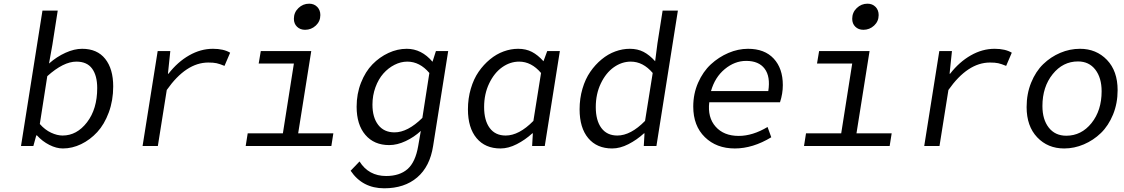

<svg xmlns="http://www.w3.org/2000/svg" viewBox="-20 -784 6036 1031"><path d="M317.9 13.2Q282.7 13.2 245.1 -5.9Q207.5 -24.9 178.2 -57.1H174.8L159.2 0H92.8L208 -727.1H290L261.2 -543L243.2 -442.9Q284.7 -479.5 331.8 -500.7Q378.9 -522 420.9 -522Q502 -522 544.9 -468Q587.9 -414.1 587.9 -319.8Q587.9 -244.6 564.2 -180.4Q540.5 -116.2 502.2 -74.7Q463.9 -33.2 415.8 -10Q367.7 13.2 317.9 13.2ZM315.9 -56.2Q392.6 -56.2 447.3 -127.4Q502 -198.7 502 -311Q502 -377.9 474.6 -415.5Q447.3 -453.1 390.1 -453.1Q320.8 -453.1 233.9 -375L193.8 -118.2Q221.2 -86.9 254.2 -71.5Q287.1 -56.2 315.9 -56.2Z M745.6 0 826.7 -509.8H894.5L881.8 -388.2H884.8Q933.6 -451.2 995.6 -486.6Q1057.6 -522 1123.5 -522Q1180.7 -522 1215.8 -501L1185.5 -430.2Q1159.7 -440.9 1142.8 -444.6Q1126 -448.2 1098.6 -448.2Q979 -448.2 875.5 -300.8L827.6 0Z M1618.2 -624Q1591.8 -624 1575 -640.4Q1558.1 -656.7 1558.1 -683.1Q1558.1 -717.3 1582.5 -740.7Q1606.9 -764.2 1640.1 -764.2Q1666.5 -764.2 1683.3 -747.1Q1700.2 -730 1700.2 -703.1Q1700.2 -669.4 1675.8 -646.7Q1651.4 -624 1618.2 -624ZM1299.3 0 1310.1 -67.9H1499L1558.1 -442.9H1369.1L1380.4 -509.8H1651.4L1581.1 -67.9H1770L1759.3 0Z M2043 227.1Q1926.3 227.1 1862.8 132.8L1910.6 83Q1959.5 161.1 2053.7 161.1Q2126 161.1 2168.5 123.8Q2210.9 86.4 2225.6 0L2239.7 -81.1Q2204.1 -47.9 2158.4 -26.4Q2112.8 -4.9 2069.8 -4.9Q1988.8 -4.9 1941.9 -59.8Q1895 -114.7 1895 -210.9Q1895 -280.3 1918.5 -339.8Q1941.9 -399.4 1980 -438.5Q2018.1 -477.5 2066.2 -499.8Q2114.3 -522 2164.1 -522Q2243.7 -522 2302.7 -452.1V-453.1L2320.8 -509.8H2386.7L2305.7 0Q2288.6 110.4 2220.2 168.7Q2151.9 227.1 2043 227.1ZM2098.6 -73.2Q2168.9 -73.2 2248 -150.9L2285.6 -392.1Q2233.9 -453.1 2167 -453.1Q2132.3 -453.1 2098.6 -436Q2064.9 -418.9 2038.6 -389.2Q2012.2 -359.4 1996.1 -315.4Q1980 -271.5 1980 -222.2Q1980 -153.3 2011 -113.3Q2042 -73.2 2098.6 -73.2Z M2667.5 13.2Q2585.4 13.2 2539.1 -42.2Q2492.7 -97.7 2492.7 -196.8Q2492.7 -255.4 2508.1 -307.6Q2523.4 -359.9 2550 -398.4Q2576.7 -437 2611.1 -465.3Q2645.5 -493.7 2684.3 -507.8Q2723.1 -522 2762.2 -522Q2804.2 -522 2836.2 -505.4Q2868.2 -488.8 2898.4 -455.1L2918.5 -509.8H2986.3L2905.3 0H2837.4L2841.3 -67.9H2838.4Q2799.8 -32.7 2754.9 -9.8Q2710 13.2 2667.5 13.2ZM2695.3 -56.2Q2767.1 -56.2 2844.2 -134.8L2885.3 -392.1Q2833.5 -453.1 2767.6 -453.1Q2719.2 -453.1 2676.5 -422.9Q2633.8 -392.6 2606.7 -335.9Q2579.6 -279.3 2579.6 -209Q2579.6 -137.2 2609.6 -96.7Q2639.6 -56.2 2695.3 -56.2Z M3267.1 13.2Q3185.1 13.2 3138.7 -42.2Q3092.3 -97.7 3092.3 -196.8Q3092.3 -255.4 3107.7 -307.6Q3123 -359.9 3149.7 -398.4Q3176.3 -437 3210.7 -465.3Q3245.1 -493.7 3283.9 -507.8Q3322.8 -522 3361.8 -522Q3403.8 -522 3435.8 -505.4Q3467.8 -488.8 3498 -455.1L3510.3 -550.8L3538.1 -727.1H3620.1L3504.9 0H3437L3440.9 -67.9H3438Q3399.4 -32.7 3354.5 -9.8Q3309.6 13.2 3267.1 13.2ZM3294.9 -56.2Q3366.7 -56.2 3443.8 -134.8L3484.9 -392.1Q3433.1 -453.1 3367.2 -453.1Q3318.8 -453.1 3276.1 -422.9Q3233.4 -392.6 3206.3 -335.9Q3179.2 -279.3 3179.2 -209Q3179.2 -137.2 3209.2 -96.7Q3239.3 -56.2 3294.9 -56.2Z M3925.8 13.2Q3827.1 13.2 3764.9 -47.6Q3702.6 -108.4 3702.6 -211.9Q3702.6 -280.8 3728.8 -340.1Q3754.9 -399.4 3797.1 -438.5Q3839.4 -477.5 3891.6 -499.8Q3943.8 -522 3996.6 -522Q4085.9 -522 4134.8 -469.2Q4183.6 -416.5 4183.6 -327.1Q4183.6 -281.2 4168.5 -234.9H3788.6Q3778.8 -153.3 3822.8 -103.8Q3866.7 -54.2 3946.8 -54.2Q4021.5 -54.2 4101.6 -102.1L4121.6 -46.9Q4022.5 13.2 3925.8 13.2ZM3797.9 -294.9H4105.5Q4117.7 -372.6 4086.2 -414.8Q4054.7 -457 3986.8 -457Q3925.3 -457 3872.1 -413.1Q3818.8 -369.1 3797.9 -294.9Z M4616.2 -624Q4589.8 -624 4573 -640.4Q4556.2 -656.7 4556.2 -683.1Q4556.2 -717.3 4580.6 -740.7Q4605 -764.2 4638.2 -764.2Q4664.6 -764.2 4681.4 -747.1Q4698.2 -730 4698.2 -703.1Q4698.2 -669.4 4673.8 -646.7Q4649.4 -624 4616.2 -624ZM4297.4 0 4308.1 -67.9H4497.1L4556.2 -442.9H4367.2L4378.4 -509.8H4649.4L4579.1 -67.9H4768.1L4757.3 0Z M4942.9 0 5023.9 -509.8H5091.8L5079.1 -388.2H5082Q5130.9 -451.2 5192.9 -486.6Q5254.9 -522 5320.8 -522Q5377.9 -522 5413.1 -501L5382.8 -430.2Q5356.9 -440.9 5340.1 -444.6Q5323.2 -448.2 5295.9 -448.2Q5176.3 -448.2 5072.8 -300.8L5024.9 0Z M5694.3 13.2Q5606.4 13.2 5549.6 -46.6Q5492.7 -106.4 5492.7 -209Q5492.7 -280.3 5517.1 -340.3Q5541.5 -400.4 5581.8 -439.5Q5622.1 -478.5 5673.3 -500.2Q5724.6 -522 5779.3 -522Q5866.7 -522 5924.1 -462.4Q5981.4 -402.8 5981.4 -299.8Q5981.4 -229 5956.8 -168.9Q5932.1 -108.9 5891.8 -69.8Q5851.6 -30.8 5800 -8.8Q5748.5 13.2 5694.3 13.2ZM5705.6 -55.2Q5786.6 -55.2 5841.1 -123Q5895.5 -190.9 5895.5 -293.9Q5895.5 -366.2 5861.6 -410.2Q5827.6 -454.1 5768.6 -454.1Q5687.5 -454.1 5632.6 -385.7Q5577.6 -317.4 5577.6 -214.8Q5577.6 -142.1 5611.8 -98.6Q5646 -55.2 5705.6 -55.2Z"/></svg>

Font: Office Code Pro Italic
Style: Regular
Weight: 400
Italic angle: -9°
Designer: Nathan Rutzky & Paul D. Hunt
Foundry: Adobe Systems Incorporated
Version: Version 1.004;PS 001.004;hotconv 1.0.70;makeotf.lib2.5.58329